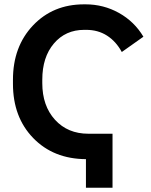

<svg xmlns="http://www.w3.org/2000/svg" viewBox="-20 -731 700 889"><path d="M377.9 138.2V5.9Q227.5 4.9 133.8 -91.8Q40 -188.5 40 -342.8V-361.8Q40 -515.1 132.6 -613Q225.1 -710.9 369.1 -710.9H376Q459.5 -710.9 530.8 -671.1Q602.1 -631.3 644 -561L543.9 -490.2Q517.1 -539.6 475.3 -566.2Q433.6 -592.8 378.9 -592.8H370.1Q283.2 -592.8 229.5 -529.5Q175.8 -466.3 175.8 -361.8V-346.2Q175.8 -241.2 234.6 -176.5Q293.5 -111.8 389.2 -111.8H501V138.2Z"/></svg>

Font: Fixel Text SemiBold
Style: Regular
Weight: 600
Width: 4
Designer: AlfaBravo + MacPaw
Foundry: Kyrylo Tkachov, Marchela Mozhyna, Serhii Makarenko, Maria Weinstein, Zakhar Kryvoshyya
Version: Version 1.211